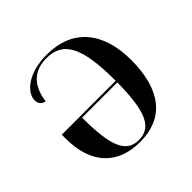

<svg xmlns="http://www.w3.org/2000/svg" viewBox="-145 -686 836 836"><g transform="rotate(-45 272.5 -268.5)"><path d="M267 10C412 10 492 -85 492 -270C492 -446 404 -547 248 -547C129 -547 70 -488 70 -443C70 -425 80 -410 101 -406C114 -501 166 -537 237 -537C341 -537 380 -458 380 -254H48V-230C48 -71 132 10 267 10ZM269 0C192 0 163 -67 163 -244H380C378 -67 348 0 269 0Z"/></g></svg>

Font: Noto Serif Display Medium
Style: Regular
Weight: 500
Designer: Monotype Design Team
Foundry: Monotype Imaging Inc.
Version: Version 2.009